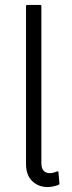

<svg xmlns="http://www.w3.org/2000/svg" viewBox="-20 -820 290 775"><path d="M211 -128Q216 -130 216 -124L220 -79Q220 -75 215 -73Q191 -65 172 -65Q135 -65 110 -89Q85 -113 85 -159V-795Q85 -800 90 -800H142Q147 -800 147 -795V-162Q147 -121 182 -121Q188 -121 195.5 -123Q203 -125 211 -128Z"/></svg>

Font: Gowun Dodum
Style: Regular
Weight: 400
Designer: Yanghee Ryu
Foundry: Yanghee Ryu
Version: Version 2.000